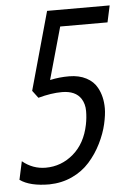

<svg xmlns="http://www.w3.org/2000/svg" viewBox="-76 -754 550 803"><g transform="rotate(-5 198.5 -352.0)"><path d="M-7.8 -96.7Q35.6 -61 89.8 -61Q155.3 -61 206.1 -104.5Q256.8 -147.9 272.5 -225.6Q278.3 -253.9 278.3 -283Q278.3 -312 264.6 -334Q241.7 -370.1 184.1 -370.1Q139.6 -370.1 84.5 -355L61 -386.2L152.3 -713.9H415L399.9 -644H201.2L139.6 -424.8Q179.7 -433.6 220.7 -433.3Q261.7 -433.1 292 -417.2Q322.3 -401.4 336.9 -374Q357.4 -336.9 357.4 -287.1Q357.4 -260.3 348.6 -221.4Q339.8 -182.6 319.3 -141.1Q298.8 -99.6 268.3 -65.4Q237.8 -31.2 194.3 -11.2Q150.9 8.8 99.1 9.8Q17.6 9.8 -24.4 -20Z"/></g></svg>

Font: Open Sans Hebrew Condensed
Style: Italic
Weight: 400
Width: 3
Italic angle: -12°
Foundry: Ascender Corporation, Yanek Iontef
Version: Version 2.001;PS 002.001;hotconv 1.0.70;makeotf.lib2.5.58329